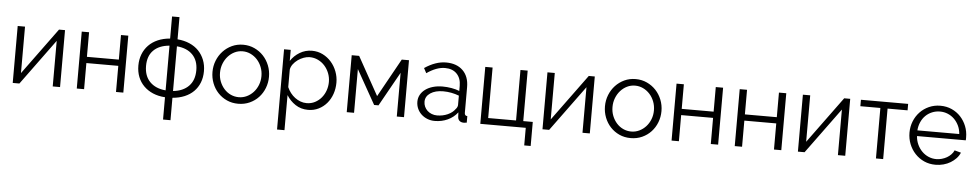

<svg xmlns="http://www.w3.org/2000/svg" viewBox="-46 -1134 8898 1750"><g transform="rotate(5 4403.0 -258.5)"><path d="M143 -96 454 -521H509V0H442V-417L137 0H76V-521H143Z M729 -296H1021V-521H1088V0H1021V-239H729V0H662V-521H729Z M1538 -527Q1599 -522 1648.5 -500.5Q1698 -479 1732 -443.5Q1766 -408 1784.5 -361Q1803 -314 1803 -258Q1803 -201 1784.5 -154Q1766 -107 1731.5 -72.5Q1697 -38 1648 -17.5Q1599 3 1538 8V213H1470V9Q1408 5 1359 -16Q1310 -37 1275 -72Q1240 -107 1221.5 -154Q1203 -201 1203 -258Q1203 -314 1221.5 -361.5Q1240 -409 1274.5 -444.5Q1309 -480 1358.5 -501.5Q1408 -523 1470 -528V-730H1538ZM1470 -463Q1376 -455 1324.5 -403.5Q1273 -352 1273 -261Q1273 -169 1325.5 -115.5Q1378 -62 1470 -54ZM1538 -54Q1629 -63 1681 -116Q1733 -169 1733 -261Q1733 -350 1682 -402.5Q1631 -455 1538 -463Z M2139 10Q2082 10 2035 -11.5Q1988 -33 1953.5 -70Q1919 -107 1900 -156Q1881 -205 1881 -259Q1881 -314 1900.5 -363Q1920 -412 1954.5 -449Q1989 -486 2036 -508Q2083 -530 2139 -530Q2195 -530 2242.5 -508Q2290 -486 2324.5 -449Q2359 -412 2378.5 -363Q2398 -314 2398 -259Q2398 -205 2379 -156Q2360 -107 2325.5 -70Q2291 -33 2243.5 -11.5Q2196 10 2139 10ZM1950 -258Q1950 -214 1965 -176.5Q1980 -139 2005.5 -110.5Q2031 -82 2065.5 -66Q2100 -50 2139 -50Q2178 -50 2212.5 -66.5Q2247 -83 2273 -111.5Q2299 -140 2314 -178Q2329 -216 2329 -260Q2329 -303 2314 -341.5Q2299 -380 2273 -408.5Q2247 -437 2212.5 -453.5Q2178 -470 2139 -470Q2100 -470 2066 -453.5Q2032 -437 2006 -408Q1980 -379 1965 -340.5Q1950 -302 1950 -258Z M2779 10Q2713 10 2662.5 -23.5Q2612 -57 2581 -108V213H2513V-521H2574V-420Q2606 -469 2657 -499.5Q2708 -530 2768 -530Q2822 -530 2867 -507.5Q2912 -485 2945 -447.5Q2978 -410 2996.5 -361Q3015 -312 3015 -260Q3015 -205 2998 -156Q2981 -107 2949.5 -70Q2918 -33 2874.5 -11.5Q2831 10 2779 10ZM2760 -50Q2802 -50 2836.5 -68Q2871 -86 2895.5 -115.5Q2920 -145 2933 -182.5Q2946 -220 2946 -260Q2946 -302 2931 -340Q2916 -378 2890 -407Q2864 -436 2828.5 -453Q2793 -470 2752 -470Q2726 -470 2697.5 -459.5Q2669 -449 2644.5 -431.5Q2620 -414 2602.5 -390.5Q2585 -367 2581 -341V-181Q2593 -153 2611.5 -129Q2630 -105 2653.5 -87.5Q2677 -70 2704 -60Q2731 -50 2760 -50Z M3395 -170 3590 -521H3656V0H3590V-400L3415 -87H3375L3199 -400V0H3132V-521H3200Z M3938 10Q3901 10 3869.5 -2.5Q3838 -15 3814.5 -37Q3791 -59 3778 -88.5Q3765 -118 3765 -152Q3765 -186 3781 -215Q3797 -244 3826 -265Q3855 -286 3895 -297.5Q3935 -309 3983 -309Q4023 -309 4064 -302Q4105 -295 4137 -282V-329Q4137 -398 4098 -438.5Q4059 -479 3990 -479Q3950 -479 3908 -463Q3866 -447 3823 -417L3799 -462Q3900 -530 3995 -530Q4093 -530 4149 -475Q4205 -420 4205 -323V-88Q4205 -60 4230 -60V0Q4213 3 4204 3Q4178 3 4163.5 -10Q4149 -23 4148 -46L4146 -87Q4110 -40 4055.5 -15Q4001 10 3938 10ZM3954 -42Q4007 -42 4051.5 -62Q4096 -82 4119 -115Q4128 -124 4132.5 -134.5Q4137 -145 4137 -154V-239Q4103 -252 4066.5 -259Q4030 -266 3992 -266Q3920 -266 3875 -236Q3830 -206 3830 -157Q3830 -133 3839.5 -112Q3849 -91 3865.5 -75.5Q3882 -60 3905 -51Q3928 -42 3954 -42Z M4354 -521H4421V-59H4676V-521H4742V-59H4829V161H4770V0H4354Z M4990 -96 5301 -521H5356V0H5289V-417L4984 0H4923V-521H4990Z M5730 10Q5673 10 5626 -11.5Q5579 -33 5544.5 -70Q5510 -107 5491 -156Q5472 -205 5472 -259Q5472 -314 5491.5 -363Q5511 -412 5545.5 -449Q5580 -486 5627 -508Q5674 -530 5730 -530Q5786 -530 5833.5 -508Q5881 -486 5915.5 -449Q5950 -412 5969.5 -363Q5989 -314 5989 -259Q5989 -205 5970 -156Q5951 -107 5916.5 -70Q5882 -33 5834.5 -11.5Q5787 10 5730 10ZM5541 -258Q5541 -214 5556 -176.5Q5571 -139 5596.5 -110.5Q5622 -82 5656.5 -66Q5691 -50 5730 -50Q5769 -50 5803.5 -66.5Q5838 -83 5864 -111.5Q5890 -140 5905 -178Q5920 -216 5920 -260Q5920 -303 5905 -341.5Q5890 -380 5864 -408.5Q5838 -437 5803.5 -453.5Q5769 -470 5730 -470Q5691 -470 5657 -453.5Q5623 -437 5597 -408Q5571 -379 5556 -340.5Q5541 -302 5541 -258Z M6171 -296H6463V-521H6530V0H6463V-239H6171V0H6104V-521H6171Z M6749 -296H7041V-521H7108V0H7041V-239H6749V0H6682V-521H6749Z M7327 -96 7638 -521H7693V0H7626V-417L7321 0H7260V-521H7327Z M8040 0H7974V-462H7791V-521H8223V-462H8040Z M8519 10Q8462 10 8414.5 -11.5Q8367 -33 8332 -70.5Q8297 -108 8277.5 -157Q8258 -206 8258 -262Q8258 -317 8277.5 -365.5Q8297 -414 8331.5 -450.5Q8366 -487 8414 -508.5Q8462 -530 8518 -530Q8575 -530 8622.5 -508.5Q8670 -487 8704 -450Q8738 -413 8757 -365Q8776 -317 8776 -263Q8776 -255 8776 -247Q8776 -239 8775 -236H8329Q8332 -194 8348.5 -158.5Q8365 -123 8391 -97Q8417 -71 8450.5 -56.5Q8484 -42 8522 -42Q8547 -42 8572 -49Q8597 -56 8618 -68Q8639 -80 8656 -97.5Q8673 -115 8682 -136L8741 -120Q8729 -91 8707 -67.5Q8685 -44 8656 -26.5Q8627 -9 8592 0.5Q8557 10 8519 10ZM8711 -288Q8708 -330 8691.5 -364.5Q8675 -399 8649.5 -424Q8624 -449 8590.5 -463Q8557 -477 8519 -477Q8481 -477 8447 -463Q8413 -449 8387.5 -424Q8362 -399 8346.5 -364Q8331 -329 8328 -288Z"/></g></svg>

Font: Boldmen
Style: Regular
Weight: 400
Designer: Matt McInerney, Pablo Impallari, Rodrigo Fuenzalida
Foundry: LIVING CONCEPT
Version: Version 1.000